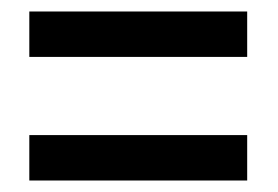

<svg xmlns="http://www.w3.org/2000/svg" viewBox="-20 -519 483 334"><path d="M31 -420H410V-499H31ZM31 -205H410V-284H31Z"/></svg>

Font: Noto Sans Lao ExtraCondensed Medium
Style: Regular
Weight: 500
Width: 2
Designer: Monotype Design Team
Foundry: Monotype Imaging Inc.
Version: Version 2.003